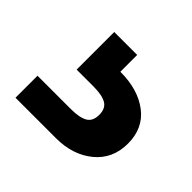

<svg xmlns="http://www.w3.org/2000/svg" viewBox="-83 -95 444 444"><g transform="rotate(45 139.5 127.5)"><path d="M139 48Q197 48 233 75.5Q269 103 269 153Q269 203 233 232.5Q197 262 142 262H10V190H119Q147 190 161 182Q175 174 175 153Q175 132 161 124Q147 116 119 116H64V-7H139Z"/></g></svg>

Font: Poppins Cyr Med
Style: Regular
Weight: 500
Designer: Ninad Kale (Devanagari), Jonny Pinhorn (Latin)
Foundry: Indian Type Foundry
Version: 4.004